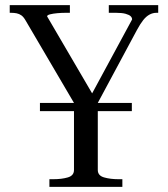

<svg xmlns="http://www.w3.org/2000/svg" viewBox="-20 -730 656 750"><path d="M136 -328H495V-296H136ZM269 -347V-328L80 -650Q72 -664 63.5 -670Q55 -676 45 -678Q35 -680 23 -680H18V-710H253V-680H237Q221 -680 204 -678.5Q187 -677 175.5 -674Q164 -671 164 -666L350 -348L330 -347L496 -654Q496 -661 490.5 -666.5Q485 -672 471 -676Q457 -680 433 -680H405V-710H598V-680H591Q577 -680 564 -673Q551 -666 539.5 -651.5Q528 -637 515 -613L362 -328V-347V-66Q362 -44 386.5 -37Q411 -30 442 -30H458V0H173V-30H189Q221 -30 245 -37Q269 -44 269 -66Z"/></svg>

Font: Roboto Serif 144pt
Style: Regular
Weight: 400
Version: Version 1.008